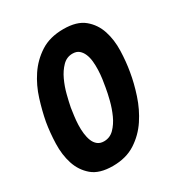

<svg xmlns="http://www.w3.org/2000/svg" viewBox="-175 -867 949 1004"><g transform="rotate(-30 300.0 -365.0)"><path d="M242 -125Q278 -125 303.5 -151Q329 -177 346 -214.5Q363 -252 373.5 -293Q384 -334 389 -365Q393 -386 396.5 -411.5Q400 -437 401 -464Q402 -491 399.5 -516Q397 -541 388.5 -561Q380 -581 365.5 -593Q351 -605 327 -605Q292 -605 266.5 -579Q241 -553 223.5 -515.5Q206 -478 195.5 -437Q185 -396 179 -365Q176 -345 172.5 -319Q169 -293 168 -266.5Q167 -240 170 -214.5Q173 -189 181 -169Q189 -149 204 -137Q219 -125 242 -125ZM218 10Q137 10 94 -26.5Q51 -63 33 -118.5Q15 -174 17 -240Q19 -306 29 -365Q40 -424 60.5 -490Q81 -556 118 -611.5Q155 -667 211.5 -703.5Q268 -740 350 -740Q431 -740 474.5 -704Q518 -668 536 -613Q554 -558 552 -493Q550 -428 540 -371Q530 -310 508 -243Q486 -176 448.5 -119.5Q411 -63 354.5 -26.5Q298 10 218 10Z"/></g></svg>

Font: Maple Mono NL ExtraBold
Style: Italic
Weight: 800
Italic angle: -10°
Monospace: yes
Designer: subframe7536
Version: Version 7.000